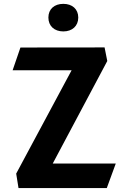

<svg xmlns="http://www.w3.org/2000/svg" viewBox="-20 -976 660 996"><path d="M86 -729.5 45.5 -611.5H351.5L64 -75.5L76 -0.5H534L580.5 -127.5H253.5L536.5 -659.5L522.5 -730ZM231 -885C231 -841 262 -813 308.5 -813C354.5 -813 386 -841 386 -885C386 -929 354.5 -956 308.5 -956C262 -956 231 -929 231 -885Z"/></svg>

Font: Monaspace Argon
Style: Bold
Weight: 700
Designer: Riley Cran & the Lettermatic Team
Foundry: Lettermatic
Version: Version 1.000 (Monaspace Argon)